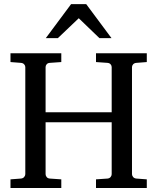

<svg xmlns="http://www.w3.org/2000/svg" viewBox="-20 -936 783 956"><path d="M458 0V-43L515.1 -46.9Q525.4 -47.9 530.8 -54.7Q536.1 -61.5 536.1 -68.8V-327.1H207V-68.8Q207 -61.5 212.2 -54.7Q217.3 -47.9 228 -46.9L285.2 -43V0H32.2V-43L84 -46.9Q94.7 -47.9 100.3 -54.7Q106 -61.5 106 -68.8V-602.1Q106 -609.4 100.3 -615.7Q94.7 -622.1 84 -623L32.2 -627V-670.9H285.2V-627L228 -623Q217.3 -622.1 212.2 -615.7Q207 -609.4 207 -602.1V-377H536.1V-602.1Q536.1 -609.4 530.8 -615.7Q525.4 -622.1 515.1 -623L458 -627V-670.9H710.9V-627L659.2 -623Q648.4 -622.1 642.8 -615.7Q637.2 -609.4 637.2 -602.1V-68.8Q637.2 -61.5 642.8 -54.7Q648.4 -47.9 659.2 -46.9L710.9 -43V0ZM475.1 -746.1 372.1 -845.2 268.1 -746.1H208L334 -915.5H409.2L535.2 -746.1Z"/></svg>

Font: Charis SIL Am
Style: Regular
Weight: 400
Foundry: SIL International
Version: Version 5.000